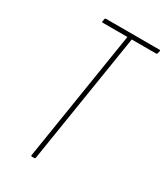

<svg xmlns="http://www.w3.org/2000/svg" viewBox="-167 -730 698 804"><g transform="rotate(30 182.5 -327.5)"><path d="M122 0Q117 0 118 -5L218 -634H98Q94 -634 95 -639L97 -651Q98 -655 103 -655H362Q366 -655 365 -650L362 -638Q361 -634 357 -634H239L139 -5Q138 0 133 0Z"/></g></svg>

Font: Sofia Sans Extra Condensed Thin
Style: Italic
Weight: 250
Italic angle: -9°
Version: Version 4.100